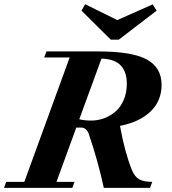

<svg xmlns="http://www.w3.org/2000/svg" viewBox="-45 -913 836 933"><path d="M493.2 -720.2 351.1 -861.3 368.7 -892.6 524.9 -815.4 696.8 -891.6 716.3 -861.3 532.2 -720.2ZM-25.4 0 -15.1 -29.3H73.2L293.5 -633.8H169.9L180.7 -663.1H431.6Q597.2 -663.1 668.7 -623.8Q740.2 -584.5 740.2 -500.5Q740.2 -423.8 687.5 -372.1Q634.8 -320.3 538.1 -301.3Q561 -174.3 595.2 -88.4Q608.9 -55.2 630.6 -42.2Q652.3 -29.3 694.8 -29.3L684.1 0H459.5Q431.6 -129.4 386.7 -261.2Q381.8 -275.9 372.1 -284.4Q362.3 -293 351.1 -293H325.7L229.5 -29.3H316.9L306.6 0ZM571.3 -506.8Q571.3 -561.5 543 -593.5Q514.6 -625.5 448.2 -628.4L340.3 -333.5Q366.2 -327.1 397 -327.1Q430.7 -327.1 461.2 -338.4Q491.7 -349.6 516.6 -371.3Q541.5 -393.1 556.4 -428Q571.3 -462.9 571.3 -506.8Z"/></svg>

Font: Elstob ExtraBold
Style: Italic
Weight: 800
Italic angle: -20°
Designer: Peter S. Baker
Version: Version 1.015